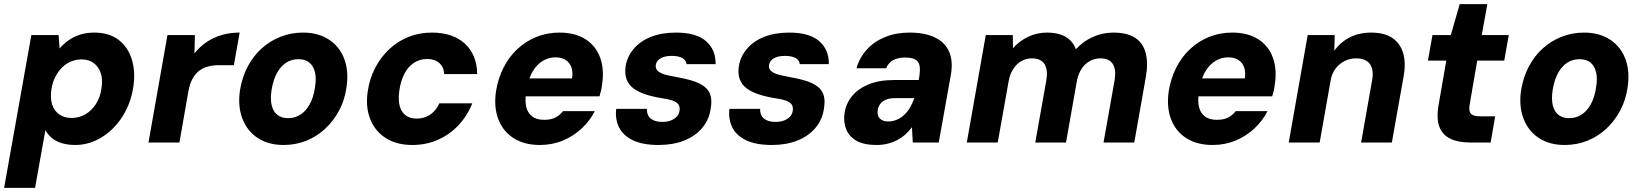

<svg xmlns="http://www.w3.org/2000/svg" viewBox="-37 -691 7964 931"><path d="M-17 220 115 -521H247L252 -456Q271 -478 295.5 -495.5Q320 -513 351 -523Q382 -533 420 -533Q491 -533 537 -498.5Q583 -464 602 -403.5Q621 -343 609 -267Q600 -207 574 -156Q548 -105 510 -67.5Q472 -30 425.5 -9Q379 12 329 12Q292 12 263.5 3.5Q235 -5 215 -21.5Q195 -38 183 -60L133 220ZM310 -119Q346 -119 376.5 -136.5Q407 -154 428 -186.5Q449 -219 455 -263Q462 -305 451.5 -336.5Q441 -368 417 -385.5Q393 -403 359 -403Q322 -403 291.5 -385Q261 -367 240 -334Q219 -301 212 -257Q206 -215 216 -184Q226 -153 250.5 -136Q275 -119 310 -119Z M683 0 775 -521H908L906 -432Q932 -465 965.5 -487.5Q999 -510 1039 -521.5Q1079 -533 1125 -533L1097 -375H1024Q998 -375 974 -369Q950 -363 930.5 -349Q911 -335 897.5 -311Q884 -287 877 -251L833 0Z M1338 12Q1264 12 1212.5 -22Q1161 -56 1138 -117Q1115 -178 1127 -255Q1137 -316 1163.5 -367Q1190 -418 1230.5 -455Q1271 -492 1322.5 -512.5Q1374 -533 1432 -533Q1506 -533 1558 -499Q1610 -465 1632.5 -405Q1655 -345 1643 -266Q1634 -205 1607 -154.5Q1580 -104 1539.5 -66.5Q1499 -29 1448 -8.5Q1397 12 1338 12ZM1360 -118Q1393 -118 1419.5 -135Q1446 -152 1464.5 -185Q1483 -218 1490 -265Q1498 -311 1490 -342Q1482 -373 1462 -388.5Q1442 -404 1410 -404Q1377 -404 1350.5 -387Q1324 -370 1306 -337Q1288 -304 1280 -256Q1273 -211 1280.5 -180Q1288 -149 1308.5 -133.5Q1329 -118 1360 -118Z M1962 12Q1886 12 1833.5 -21.5Q1781 -55 1758 -114Q1735 -173 1746 -247Q1755 -310 1782.5 -362.5Q1810 -415 1851.5 -453.5Q1893 -492 1945 -512.5Q1997 -533 2057 -533Q2158 -533 2216.5 -480Q2275 -427 2277 -332H2117Q2115 -366 2093 -385.5Q2071 -405 2035 -405Q1999 -405 1970.5 -386.5Q1942 -368 1924.5 -334.5Q1907 -301 1900 -256Q1895 -224 1897.5 -198Q1900 -172 1910.5 -154Q1921 -136 1939 -126Q1957 -116 1983 -116Q2008 -116 2029 -124.5Q2050 -133 2066.5 -150Q2083 -167 2093 -190H2253Q2229 -129 2186 -83.5Q2143 -38 2086 -13Q2029 12 1962 12Z M2581 12Q2505 12 2453.5 -21Q2402 -54 2379.5 -112.5Q2357 -171 2368 -248Q2378 -310 2404 -362Q2430 -414 2471 -452.5Q2512 -491 2564 -512Q2616 -533 2676 -533Q2752 -533 2802.5 -500.5Q2853 -468 2873.5 -410.5Q2894 -353 2882 -279Q2881 -266 2877.5 -252Q2874 -238 2870 -224H2469L2485 -311H2737Q2742 -344 2733 -366.5Q2724 -389 2704.5 -401Q2685 -413 2657 -413Q2625 -413 2597 -397Q2569 -381 2548.5 -349Q2528 -317 2519 -268L2514 -238Q2508 -200 2515 -171.5Q2522 -143 2543.5 -126.5Q2565 -110 2601 -110Q2636 -110 2657 -121.5Q2678 -133 2693 -152H2847Q2824 -106 2784 -68.5Q2744 -31 2692.5 -9.5Q2641 12 2581 12Z M3157 12Q3079 12 3031.5 -11Q2984 -34 2964.5 -74Q2945 -114 2951 -163H3100Q3099 -146 3106 -131.5Q3113 -117 3130.5 -108.5Q3148 -100 3174 -100Q3199 -100 3216.5 -107Q3234 -114 3245 -126Q3256 -138 3258 -154Q3261 -174 3252 -185.5Q3243 -197 3222.5 -204Q3202 -211 3171 -215Q3128 -222 3093 -233.5Q3058 -245 3034.5 -262.5Q3011 -280 3001 -307Q2991 -334 2997 -372Q3005 -418 3036.5 -455Q3068 -492 3120 -512.5Q3172 -533 3241 -533Q3339 -533 3386.5 -491.5Q3434 -450 3433 -380H3292Q3290 -400 3271 -410Q3252 -420 3220 -420Q3186 -420 3166 -408Q3146 -396 3143 -376Q3141 -363 3148 -352.5Q3155 -342 3174.5 -334Q3194 -326 3230 -320Q3282 -311 3318.5 -300Q3355 -289 3377.5 -272Q3400 -255 3408 -229Q3416 -203 3409 -163Q3401 -109 3367 -69.5Q3333 -30 3279.5 -9Q3226 12 3157 12Z M3706 12Q3628 12 3580.5 -11Q3533 -34 3513.5 -74Q3494 -114 3500 -163H3649Q3648 -146 3655 -131.5Q3662 -117 3679.5 -108.5Q3697 -100 3723 -100Q3748 -100 3765.5 -107Q3783 -114 3794 -126Q3805 -138 3807 -154Q3810 -174 3801 -185.5Q3792 -197 3771.5 -204Q3751 -211 3720 -215Q3677 -222 3642 -233.5Q3607 -245 3583.5 -262.5Q3560 -280 3550 -307Q3540 -334 3546 -372Q3554 -418 3585.5 -455Q3617 -492 3669 -512.5Q3721 -533 3790 -533Q3888 -533 3935.5 -491.5Q3983 -450 3982 -380H3841Q3839 -400 3820 -410Q3801 -420 3769 -420Q3735 -420 3715 -408Q3695 -396 3692 -376Q3690 -363 3697 -352.5Q3704 -342 3723.5 -334Q3743 -326 3779 -320Q3831 -311 3867.5 -300Q3904 -289 3926.5 -272Q3949 -255 3957 -229Q3965 -203 3958 -163Q3950 -109 3916 -69.5Q3882 -30 3828.5 -9Q3775 12 3706 12Z M4213 12Q4152 12 4116 -8.5Q4080 -29 4066 -64.5Q4052 -100 4058 -142Q4065 -189 4094.5 -225Q4124 -261 4175 -282Q4226 -303 4299 -303H4418Q4425 -341 4423 -365Q4421 -389 4404.5 -400.5Q4388 -412 4351 -412Q4317 -412 4293.5 -399Q4270 -386 4260 -360H4116Q4131 -412 4166.5 -451Q4202 -490 4255 -511.5Q4308 -533 4373 -533Q4446 -533 4495 -510Q4544 -487 4564.5 -442Q4585 -397 4574 -330L4515 0H4389L4385 -74Q4370 -54 4352.5 -38.5Q4335 -23 4313 -11.5Q4291 0 4266 6Q4241 12 4213 12ZM4270 -102Q4291 -102 4310.5 -110Q4330 -118 4346.5 -133Q4363 -148 4375 -168.5Q4387 -189 4396 -213V-215H4301Q4277 -215 4259.5 -208Q4242 -201 4232 -188Q4222 -175 4219 -158Q4215 -130 4229.5 -116Q4244 -102 4270 -102Z M4651 0 4743 -521H4874L4875 -457Q4904 -491 4947 -512Q4990 -533 5040 -533Q5076 -533 5104 -524Q5132 -515 5151 -497Q5170 -479 5180 -452Q5215 -491 5262.5 -512Q5310 -533 5361 -533Q5429 -533 5467.5 -507.5Q5506 -482 5518.5 -433.5Q5531 -385 5519 -317L5463 0H5314L5368 -304Q5376 -353 5359 -380.5Q5342 -408 5299 -408Q5271 -408 5247.5 -395Q5224 -382 5208 -358Q5192 -334 5185 -300L5132 0H4983L5037 -304Q5045 -353 5027.5 -380.5Q5010 -408 4966 -408Q4939 -408 4916 -395Q4893 -382 4876.5 -357Q4860 -332 4854 -298L4801 0Z M5843 12Q5767 12 5715.5 -21Q5664 -54 5641.5 -112.5Q5619 -171 5630 -248Q5640 -310 5666 -362Q5692 -414 5733 -452.5Q5774 -491 5826 -512Q5878 -533 5938 -533Q6014 -533 6064.5 -500.5Q6115 -468 6135.5 -410.5Q6156 -353 6144 -279Q6143 -266 6139.5 -252Q6136 -238 6132 -224H5731L5747 -311H5999Q6004 -344 5995 -366.5Q5986 -389 5966.5 -401Q5947 -413 5919 -413Q5887 -413 5859 -397Q5831 -381 5810.5 -349Q5790 -317 5781 -268L5776 -238Q5770 -200 5777 -171.5Q5784 -143 5805.5 -126.5Q5827 -110 5863 -110Q5898 -110 5919 -121.5Q5940 -133 5955 -152H6109Q6086 -106 6046 -68.5Q6006 -31 5954.5 -9.5Q5903 12 5843 12Z M6212 0 6304 -521H6435L6433 -445Q6462 -486 6507.5 -509.5Q6553 -533 6612 -533Q6675 -533 6713.5 -507.5Q6752 -482 6766.5 -434.5Q6781 -387 6769 -320L6712 0H6563L6617 -306Q6625 -353 6605.5 -380.5Q6586 -408 6538 -408Q6510 -408 6484 -395.5Q6458 -383 6439.5 -359Q6421 -335 6415 -300L6362 0Z M7091 0Q7035 0 6996.5 -18Q6958 -36 6942.5 -76Q6927 -116 6939 -184L6976 -397H6887L6909 -521H6998L7041 -671H7175L7148 -521H7279L7257 -397H7126L7089 -182Q7084 -152 7095.5 -139.5Q7107 -127 7139 -127H7213L7191 0Z M7550 12Q7476 12 7424.5 -22Q7373 -56 7350 -117Q7327 -178 7339 -255Q7349 -316 7375.5 -367Q7402 -418 7442.5 -455Q7483 -492 7534.5 -512.5Q7586 -533 7644 -533Q7718 -533 7770 -499Q7822 -465 7844.5 -405Q7867 -345 7855 -266Q7846 -205 7819 -154.5Q7792 -104 7751.5 -66.5Q7711 -29 7660 -8.5Q7609 12 7550 12ZM7572 -118Q7605 -118 7631.5 -135Q7658 -152 7676.5 -185Q7695 -218 7702 -265Q7710 -311 7702 -342Q7694 -373 7674 -388.5Q7654 -404 7622 -404Q7589 -404 7562.5 -387Q7536 -370 7518 -337Q7500 -304 7492 -256Q7485 -211 7492.5 -180Q7500 -149 7520.5 -133.5Q7541 -118 7572 -118Z"/></svg>

Font: DM Sans 10pt Black
Style: Italic
Weight: 900
Italic angle: -10°
Version: Version 4.004;gftools[0.9.30]